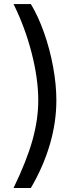

<svg xmlns="http://www.w3.org/2000/svg" viewBox="-20 -792 405 948"><path d="M168.9 -296.4Q168.9 -402.8 136.5 -529.5Q104 -656.2 46.9 -772H132.3Q168.5 -712.4 197.3 -631.1Q226.1 -549.8 242.2 -462.2Q258.3 -374.5 258.3 -296.4Q258.3 -188.5 226.1 -78.4Q193.8 31.7 132.3 136.2H46.9Q111.3 3.4 140.1 -99.1Q168.9 -201.7 168.9 -296.4Z"/></svg>

Font: Inter RS Variable
Style: Regular
Weight: 400
Designer: Rasmus Andersson (customised by Maria Ramos and Noel Pretorius)
Foundry: rsms
Version: Version 3.001;Glyphs 3.2.3 (3260)